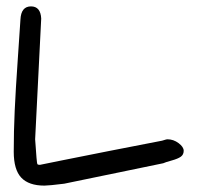

<svg xmlns="http://www.w3.org/2000/svg" viewBox="-20 -562 622 601"><path d="M90 -126Q95 -50 97 -48Q99 -46 105 -46Q107 -46 174 -60Q318 -89 484 -121Q486 -121 493.5 -123.5Q501 -126 504 -126Q523 -126 539 -114Q555 -102 555 -90Q555 -78 546 -71.5Q537 -65 517 -59.5Q497 -54 491 -51L181 13Q133 19 119 19Q70 19 46.5 -6Q23 -31 23 -87Q23 -150 26 -215.5Q29 -281 35.5 -374.5Q42 -468 44 -501Q46 -542 77 -542Q107 -542 109 -504Z"/></svg>

Font: Because We Organize
Style: Regular
Weight: 400
Designer: Liz Wetzel, Aaron Williamson, Russ McMullin
Foundry: Red Hat
Version: Version 1.000